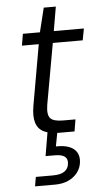

<svg xmlns="http://www.w3.org/2000/svg" viewBox="-60 -671 511 966"><g transform="rotate(-5 195.5 -188.0)"><path d="M220 0Q174 0 144.5 -14.5Q115 -29 105 -61.5Q95 -94 104 -146L158 -453H73L83 -512H169L199 -634H260L239 -512H391L380 -453H229L174 -146Q166 -96 182 -78Q198 -60 246 -60H309L299 0ZM77 258 85 211H171Q211 211 230.5 197Q250 183 252 158Q255 135 240 123Q225 111 189 111H143L163 -7H213L199 67Q238 66 264 75.5Q290 85 303 105Q316 125 313 155Q310 185 292 208.5Q274 232 245 245Q216 258 179 258Z"/></g></svg>

Font: DM Sans 12pt Light
Style: Italic
Weight: 300
Italic angle: -10°
Version: Version 4.004;gftools[0.9.30]